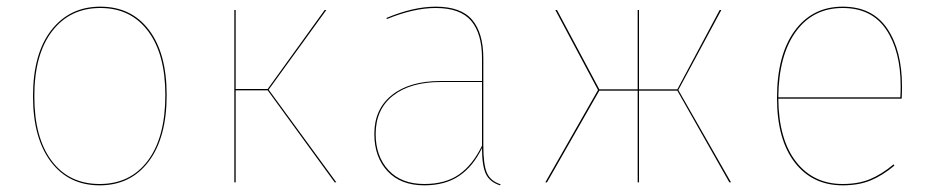

<svg xmlns="http://www.w3.org/2000/svg" viewBox="-20 -547 2797 576"><path d="M480 -262Q480 -134 426 -62.5Q372 9 279 9Q186 9 132.5 -62Q79 -133 79 -258Q79 -386 134 -456.5Q189 -527 281 -527Q374 -527 427 -457Q480 -387 480 -262ZM83 -258Q83 -134 135 -64.5Q187 5 279 5Q371 5 423.5 -65Q476 -135 476 -262Q476 -385 424 -454Q372 -523 281 -523Q190 -523 136.5 -453.5Q83 -384 83 -258Z M786 -278 989 0H984L783 -276H687V0H683V-517H687V-280H783L954 -517H959Z M1482 6 1480 9Q1449 -1 1437.5 -25.5Q1426 -50 1426 -103Q1399 -47 1357 -19Q1315 9 1253 9Q1182 9 1142.5 -33.5Q1103 -76 1103 -145Q1103 -220 1156 -262Q1209 -304 1302 -304H1426V-372Q1426 -446 1393.5 -484.5Q1361 -523 1287 -523Q1222 -523 1141 -490L1139 -493Q1220 -527 1287 -527Q1363 -527 1396.5 -487.5Q1430 -448 1430 -372V-110Q1430 -54 1440.5 -29Q1451 -4 1482 6ZM1426 -110V-301H1303Q1211 -301 1159 -260Q1107 -219 1107 -145Q1107 -78 1145.5 -36.5Q1184 5 1253 5Q1316 5 1357 -23.5Q1398 -52 1426 -110Z M2015 -277 2173 0H2168L2012 -275H1897V0H1893V-275H1778L1621 0H1616L1774 -277L1646 -517H1651L1778 -279H1893V-517H1897V-279H2012L2139 -517H2144Z M2685 -251H2315Q2316 -129 2368 -62Q2420 5 2508 5Q2555 5 2590 -9.5Q2625 -24 2661 -54L2663 -50Q2627 -20 2591.5 -5.5Q2556 9 2508 9Q2417 9 2364 -60Q2311 -129 2311 -253Q2311 -382 2364 -454.5Q2417 -527 2508 -527Q2597 -527 2641.5 -461.5Q2686 -396 2686 -288Q2686 -265 2685 -251ZM2682 -288Q2682 -394 2638.5 -458.5Q2595 -523 2508 -523Q2419 -523 2367.5 -452Q2316 -381 2315 -255H2681Q2682 -268 2682 -288Z"/></svg>

Font: FiraGO Four
Style: Regular
Weight: 100
Designer: bBox Type
Foundry: bBox Type GmbH
Version: Version 1.001